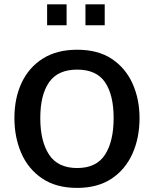

<svg xmlns="http://www.w3.org/2000/svg" viewBox="-20 -874 727 905"><path d="M343.8 11.7Q244.1 11.7 178.2 -33.2Q112.3 -78.1 80.1 -152.8Q47.9 -227.5 47.9 -317.4Q47.9 -411.1 82 -483.9Q116.2 -556.6 182.1 -598.1Q248 -639.6 343.8 -639.6Q442.4 -639.6 507.3 -596.2Q572.3 -552.7 605 -479.5Q637.7 -406.2 637.7 -317.4Q637.7 -223.6 604 -148.9Q570.3 -74.2 504.9 -31.2Q439.5 11.7 343.8 11.7ZM343.8 -82Q434.6 -82 475.1 -145Q515.6 -208 515.6 -317.4Q515.6 -426.8 475.1 -486.3Q434.6 -545.9 343.8 -545.9Q252.9 -545.9 211.4 -486.3Q169.9 -426.8 169.9 -317.4Q169.9 -208 211.4 -145Q252.9 -82 343.8 -82ZM382.8 -754.9V-853.5H473.6V-754.9ZM202.1 -754.9V-853.5H293.9V-754.9Z"/></svg>

Font: Padauk
Style: Bold
Weight: 700
Designer: Debbi Hosken, Becca Hirsbrunner Spalinger
Foundry: SIL International
Version: Version 5.003